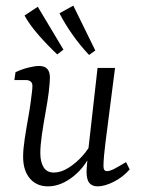

<svg xmlns="http://www.w3.org/2000/svg" viewBox="-20 -654 499 681"><path d="M150 7Q110 7 86 -21Q62 -49 62 -98Q62 -124 67.5 -160.5Q73 -197 79.5 -233Q86 -269 89 -293Q91 -309 93 -324.5Q95 -340 95 -349Q95 -360 88.5 -365Q82 -370 73 -370H31L35 -398Q59 -409 81.5 -414.5Q104 -420 119 -420Q157 -420 157 -379Q157 -371 156 -358Q155 -345 153 -328Q149 -296 141.5 -255Q134 -214 128.5 -175.5Q123 -137 123 -111Q123 -80 134.5 -61Q146 -42 171 -42Q196 -42 222.5 -58.5Q249 -75 272 -100.5Q295 -126 307 -153L311 -127Q286 -65 241 -29Q196 7 150 7ZM326 7Q307 7 297 -5Q287 -17 287 -45Q287 -56 289.5 -80.5Q292 -105 293 -121L326 -413H388L354 -148Q351 -125 349 -102Q347 -79 347 -65Q347 -47 359 -47Q370 -47 386 -55.5Q402 -64 427 -79L440 -53Q415 -25 383 -9Q351 7 326 7ZM318 -475 296 -459Q263 -494 235.5 -533.5Q208 -573 191 -607L240 -634ZM205 -478 183 -461Q149 -493 117 -529.5Q85 -566 67 -599L114 -630Z"/></svg>

Font: Rasa Light
Style: Italic
Weight: 300
Italic angle: -7.10001°
Designer: Anna Giedrys (Yrsa+Rasa design), David Brezina (Yrsa art-direction, Rasa art-direction, design)
Foundry: Rosetta Type Foundry
Version: Version 2.004